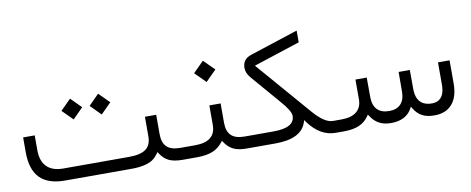

<svg xmlns="http://www.w3.org/2000/svg" viewBox="-59 -900 2836 1155"><g transform="rotate(-10 1359.5 -323.0)"><path d="M482.9 -416.5 545.9 -480 609.4 -416.5 545.9 -353ZM311 -416.5 374.5 -480 437.5 -416.5 374.5 -353ZM986.3 0H977.1Q925.3 0 894.3 -15.1Q863.3 -30.3 842.8 -63L836.9 -72.3L830.6 -63.5Q814.5 -41 795.2 -28.1Q775.9 -15.1 743.4 -7.6Q710.9 0 662.6 0H259.8Q156.7 0 106.4 -51.5Q56.2 -103 56.2 -208.5V-299.3H127V-209Q127 -142.6 161.1 -107.9Q195.3 -73.2 261.2 -73.2H663.6Q733.4 -73.2 766.4 -97.2Q799.3 -121.1 799.3 -175.8V-294.4H868.2V-175.8Q868.2 -124.5 893.8 -98.9Q919.4 -73.2 976.6 -73.2H986.8Q992.7 -73.2 996.1 -64.2Q999.5 -55.2 999.5 -40V-34.7Q999.5 -19 996.1 -9.5Q992.7 0 986.3 0Z M1379.9 0H1370.6Q1349.6 0 1332.3 -2.4Q1314.9 -4.9 1301 -9.8Q1287.1 -14.6 1275.4 -22.5Q1263.7 -30.3 1254.2 -40.3Q1244.6 -50.3 1236.3 -63L1230.5 -71.8L1224.1 -63.5Q1199.2 -30.8 1161.9 -15.4Q1124.5 0 1065.4 0H982.4Q969.7 0 969.7 -34.7V-40Q969.7 -50.3 971.2 -57.6Q972.7 -64.9 975.6 -69.1Q978.5 -73.2 982.4 -73.2H1067.9Q1192.9 -73.2 1192.9 -175.8V-294.4H1261.7V-175.8Q1261.7 -124.5 1287.4 -98.9Q1313 -73.2 1370.1 -73.2H1380.4Q1386.2 -73.2 1389.6 -64.2Q1393.1 -55.2 1393.1 -40V-34.7Q1393.1 -19 1389.6 -9.5Q1386.2 0 1379.9 0ZM1136.2 -501 1201.2 -565.9 1266.1 -501 1201.2 -436Z M1919.9 0H1913.6Q1818.4 0 1748.5 -95.2L1747.6 -96.2L1739.3 -108.9L1734.9 -94.7Q1703.1 0 1544.9 0H1376.5Q1363.8 0 1363.8 -34.7V-40Q1363.8 -50.3 1365.2 -57.6Q1366.7 -64.9 1369.6 -69.1Q1372.6 -73.2 1376.5 -73.2H1545.9Q1675.3 -73.2 1675.3 -146Q1675.3 -176.3 1618.7 -240.2L1465.3 -418.5Q1439.9 -448.2 1439.9 -480Q1440.4 -533.2 1493.2 -550.3L1788.1 -646.5V-574.7L1514.6 -485.4L1504.4 -481.9L1511.7 -473.6L1790.5 -151.4Q1857.9 -73.2 1909.2 -73.2H1920.4Q1926.3 -73.2 1929.7 -64.2Q1933.1 -55.2 1933.1 -40V-34.7Q1933.1 -19 1929.7 -9.5Q1926.3 0 1919.9 0Z M1916.5 -73.2H1962.4Q2021.5 -73.2 2053.5 -99.1Q2085.4 -125 2085.4 -175.3V-294.9H2154.3L2154.8 -174.3Q2155.3 -125 2180.2 -99.1Q2205.1 -73.2 2253.4 -73.2Q2299.3 -73.2 2324 -99.4Q2348.6 -125.5 2348.6 -174.8L2349.1 -294.9H2417.5L2418 -175.8Q2418.5 -142.6 2429.2 -119.9Q2439.9 -97.2 2461.4 -85.4Q2482.9 -73.7 2513.7 -73.7Q2540 -73.7 2557.6 -85.4Q2575.2 -97.2 2583.7 -119.4Q2592.3 -141.6 2592.3 -173.8V-310.5H2663.1V-169.9Q2663.1 -87.4 2625 -43.7Q2586.9 0 2516.6 0Q2471.2 0 2441.7 -15.9Q2412.1 -31.7 2392.1 -65.4L2385.3 -76.2L2379.4 -64.9Q2342.8 0 2251.5 0Q2210 0 2179.9 -15.9Q2149.9 -31.7 2128.4 -65.4L2122.1 -74.7L2116.2 -65.4Q2094.2 -32.7 2057.4 -16.4Q2020.5 0 1961.9 0H1916.5Q1903.8 0 1903.8 -34.7V-40Q1903.8 -50.3 1905.3 -57.6Q1906.7 -64.9 1909.7 -69.1Q1912.6 -73.2 1916.5 -73.2Z"/></g></svg>

Font: Shabnam Light FD
Style: Light-FD
Weight: 300
Foundry: DejaVu fonts team - Redesigned by Saber Rastikerdar - Based on Vazir font
Version: Version 5.0.0